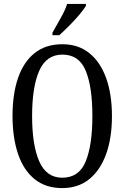

<svg xmlns="http://www.w3.org/2000/svg" viewBox="-20 -951 637 981"><path d="M298 10Q213 10 156.5 -36Q100 -82 72 -165Q44 -248 44 -359Q44 -470 72 -552Q100 -634 156.5 -679.5Q213 -725 299 -725Q380 -725 436.5 -679.5Q493 -634 522.5 -551.5Q552 -469 552 -358Q552 -247 522.5 -164.5Q493 -82 436.5 -36Q380 10 298 10ZM298 -43Q384 -43 418 -126.5Q452 -210 452 -358Q452 -507 418 -589.5Q384 -672 299 -672Q217 -672 180.5 -589.5Q144 -507 144 -358Q144 -210 180.5 -126.5Q217 -43 298 -43ZM248 -784Q269 -822 290.5 -859.5Q312 -897 323 -931H419V-921Q409 -904 386 -876.5Q363 -849 335 -821Q307 -793 283 -771H248Z"/></svg>

Font: Noto Serif Hebrew ExtraCondensed
Style: Regular
Weight: 400
Width: 2
Designer: Monotype Design Team
Foundry: Monotype Imaging Inc.
Version: Version 2.004; ttfautohint (v1.8.4.7-5d5b)